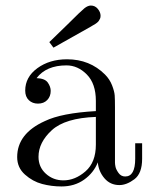

<svg xmlns="http://www.w3.org/2000/svg" viewBox="-20 -662 540 693"><path d="M158 -510Q185 -536 224 -574Q272 -622 284.5 -632Q297 -642 308 -642Q323 -642 333 -630Q343 -618 343 -605Q343 -599 341 -594.5Q339 -590 336.5 -586.5Q334 -583 329.5 -579.5Q325 -576 322.5 -574.5Q320 -573 314.5 -570Q309 -567 308 -566Q177 -492 173 -490ZM42 -95Q42 -180 142 -225Q202 -254 326 -261V-298Q326 -360 293.5 -393Q261 -426 220 -426Q147 -426 112 -380Q142 -379 152.5 -364Q163 -349 163 -334Q163 -314 150.5 -301Q138 -288 117 -288Q97 -288 84 -300.5Q71 -313 71 -335Q71 -384 115 -416Q159 -448 222 -448Q304 -448 359 -393Q376 -376 384.5 -354Q393 -332 394 -317.5Q395 -303 395 -275V-75Q395 -69 397 -59.5Q399 -50 408 -37.5Q417 -25 432 -25Q468 -25 468 -89V-145H493V-89Q493 -36 465 -15Q437 6 411 6Q378 6 357 -18.5Q336 -43 333 -76Q318 -38 283.5 -13.5Q249 11 202 11Q166 11 132 2Q98 -7 70 -32Q42 -57 42 -95ZM119 -96Q119 -59 145.5 -35Q172 -11 209 -11Q251 -11 288.5 -43.5Q326 -76 326 -140V-240Q215 -236 167 -192Q119 -148 119 -96Z"/></svg>

Font: CMU Serif
Style: Roman
Weight: 500
Version: Version 0.7.0